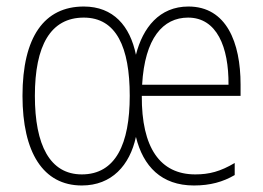

<svg xmlns="http://www.w3.org/2000/svg" viewBox="-20 -559 808 589"><path d="M558 -539C469 -539 418 -474 397 -391C379 -479 328 -539 237 -539C116 -539 49 -446 49 -265C49 -92 112 10 231 10C323 10 378 -52 397 -139C419 -49 475 10 575 10C625 10 664 -1 700 -22V-59C656 -33 622 -24 579 -24C471 -24 414 -106 415 -265H718V-300C718 -428 675 -539 558 -539ZM557 -505C645 -505 682 -415 681 -299H416C424 -442 480 -505 557 -505ZM237 -505C337 -505 378 -414 378 -265C378 -118 335 -24 231 -24C133 -24 87 -114 87 -265C87 -419 135 -505 237 -505Z"/></svg>

Font: Noto Sans Georgian Condensed ExtraLight
Style: Regular
Weight: 200
Width: 3
Designer: Monotype Design Team, Akaki Razmadze
Foundry: Google LLC
Version: Version 2.005